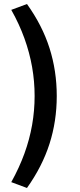

<svg xmlns="http://www.w3.org/2000/svg" viewBox="-20 -740 399 954"><path d="M114 194 36 165Q76 93 101.5 22.5Q127 -48 139.5 -119Q152 -190 152 -263Q152 -336 139.5 -407Q127 -478 101.5 -549Q76 -620 36 -691L114 -720Q190 -614 226 -501Q262 -388 262 -263Q262 -138 226 -25.5Q190 87 114 194Z"/></svg>

Font: Nunito Sans 7pt SemiBold
Style: Regular
Weight: 600
Designer: Vernon Adams
Foundry: Vernon Adams
Version: Version 3.101;gftools[0.9.27]